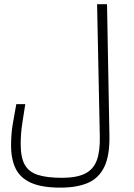

<svg xmlns="http://www.w3.org/2000/svg" viewBox="-20 -713 626 897"><path d="M262.2 163.6Q175.8 163.6 125.2 141.1Q74.7 118.7 53.2 74.7Q31.7 30.8 31.7 -33.7Q31.7 -87.4 39.8 -134.8Q47.9 -182.1 56.2 -226.6H98.1Q91.8 -184.1 84.2 -137.5Q76.7 -90.8 76.7 -38.6Q76.7 22 95.5 56.2Q114.3 90.3 156.7 104Q199.2 117.7 269 117.7Q337.4 117.7 376.7 98.4Q416 79.1 431.9 36.9Q447.8 -5.4 446.3 -74.7L433.6 -693.4H480L491.2 -81.5Q493.2 13.2 467.3 66.7Q441.4 120.1 389.9 141.8Q338.4 163.6 262.2 163.6Z"/></svg>

Font: Cascadia Mono NF ExtraLight
Style: Regular
Weight: 200
Monospace: yes
Designer: Aaron Bell
Foundry: Saja Typeworks
Version: Version 2404.023; ttfautohint (v1.8.4)